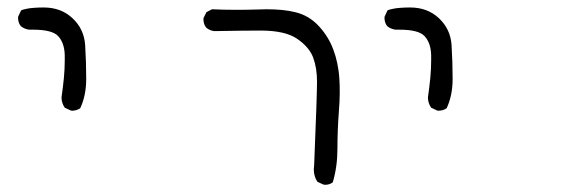

<svg xmlns="http://www.w3.org/2000/svg" viewBox="-20 -393 1540 524"><path d="M173.3 -91.3Q175.3 -90.8 177.2 -90.8Q179.2 -90.8 182.1 -91.3Q188 -91.8 193.4 -94.5Q198.7 -97.2 199.2 -98.1Q215.3 -132.8 215.3 -178Q215.3 -223.1 212.4 -270Q209.5 -313.5 178.2 -343Q147 -372.6 99.1 -372.6Q85.4 -372.6 72.3 -371.6Q59.1 -370.6 53.2 -369.1Q42.5 -367.2 37.6 -364.7L29.8 -348.1Q29.3 -346.2 29.3 -344.7Q29.3 -330.6 37.1 -321.3Q46.4 -314 59.1 -312Q64.9 -312 70.3 -312Q122.6 -312 138.7 -294.4Q155.8 -275.9 156.7 -242.7Q156.7 -234.9 156.7 -227.1Q156.7 -204.6 154.3 -179.7Q151.9 -154.8 147.9 -127.4Q147.9 -111.8 156.7 -99.1Z M564.9 -308.1Q650.4 -309.6 690.9 -309.6Q758.3 -309.6 791 -287.1Q824.2 -264.2 834.7 -235.8Q845.2 -207.5 845.2 -169.9Q845.2 -133.8 837.4 57.1Q836.4 66.4 836.4 68.8Q836.4 88.4 846.2 103L862.8 110.8Q864.7 111.3 868.4 111.3Q872.1 111.3 877.7 109.9Q883.3 108.4 888.2 104.5Q900.9 62 900.9 12.7Q900.9 -36.6 904.8 -88.4Q907.2 -117.7 907.2 -140.6Q907.2 -163.6 906.2 -177.5Q905.3 -191.4 903.8 -201.2Q902.3 -210.9 900.4 -220.7Q896.5 -239.7 889.6 -257.8Q876.5 -293.5 849.6 -322.3Q822.8 -351.1 785.2 -359.9Q753.9 -367.7 707.5 -367.7Q695.8 -367.7 674.6 -366.9Q653.3 -366.2 622.3 -366.2Q591.3 -366.2 558.6 -367.7L543.5 -359.9L535.6 -344.2Q535.2 -342.3 535.2 -340.8Q535.2 -326.7 543 -317.4Q552.2 -309.6 564.9 -308.1Z M1173.3 -91.3Q1175.3 -90.8 1177.2 -90.8Q1179.2 -90.8 1182.1 -91.3Q1188 -91.8 1193.4 -94.5Q1198.7 -97.2 1199.2 -98.1Q1215.3 -132.8 1215.3 -178Q1215.3 -223.1 1212.4 -270Q1209.5 -313.5 1178.2 -343Q1147 -372.6 1099.1 -372.6Q1085.4 -372.6 1072.3 -371.6Q1059.1 -370.6 1053.2 -369.1Q1042.5 -367.2 1037.6 -364.7L1029.8 -348.1Q1029.3 -346.2 1029.3 -344.7Q1029.3 -330.6 1037.1 -321.3Q1046.4 -314 1059.1 -312Q1064.9 -312 1070.3 -312Q1122.6 -312 1138.7 -294.4Q1155.8 -275.9 1156.7 -242.7Q1156.7 -234.9 1156.7 -227.1Q1156.7 -204.6 1154.3 -179.7Q1151.9 -154.8 1147.9 -127.4Q1147.9 -111.8 1156.7 -99.1Z"/></svg>

Font: NaikaiFont
Style: Light
Weight: 300
Version: Version 1.89